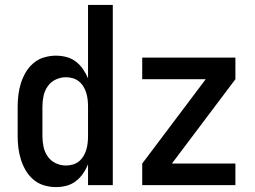

<svg xmlns="http://www.w3.org/2000/svg" viewBox="-20 -755 1040 783"><path d="M208 8Q184 8 160 1Q136 -6 117 -22Q98 -38 85.5 -59Q73 -80 65.5 -103.5Q58 -127 55 -151.5Q52 -176 52 -200V-320Q52 -344 55 -368.5Q58 -393 65.5 -416.5Q73 -440 85.5 -461Q98 -482 117 -498Q136 -514 160 -521Q184 -528 208 -528Q230 -528 251 -522.5Q272 -517 289 -504Q306 -491 318.5 -473Q331 -455 339 -435V-735H440V0H339V-85Q331 -65 318.5 -47Q306 -29 289 -16Q272 -3 251 2.5Q230 8 208 8ZM249 -80Q263 -80 277 -84Q291 -88 302 -97Q313 -106 320.5 -118.5Q328 -131 332 -144.5Q336 -158 337.5 -172Q339 -186 339 -200V-320Q339 -334 337.5 -348Q336 -362 332 -375.5Q328 -389 320.5 -401.5Q313 -414 302 -423Q291 -432 277 -436Q263 -440 249 -440Q227 -440 207 -430.5Q187 -421 174.5 -403Q162 -385 157.5 -363.5Q153 -342 153 -320V-200Q153 -178 157.5 -156.5Q162 -135 174.5 -117Q187 -99 207 -89.5Q227 -80 249 -80ZM560 0V-88L819 -432H560V-520H940V-432L681 -88H940V0Z"/></svg>

Font: Zed Sans Semibold
Style: Regular
Weight: 600
Designer: Belleve Invis
Foundry: Belleve Invis
Version: Version 1.0.0; ttfautohint (v1.8.4)